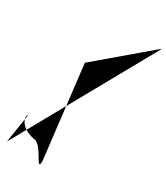

<svg xmlns="http://www.w3.org/2000/svg" viewBox="-292 -1336 1280 1481"><g transform="rotate(30 347.5 -595.0)"><path d="M15 2 55 -253C35 -253 37 -151 184 -120C265 -120 328 116 328 -8L232 -825L695 -1218Z"/></g></svg>

Font: Chaingun
Style: Regular
Weight: 400
Version: Version 0.91